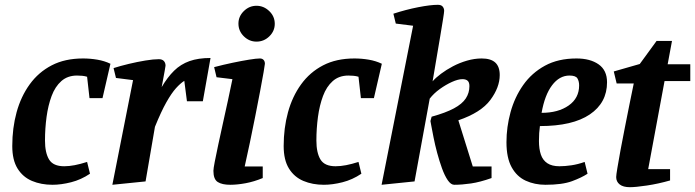

<svg xmlns="http://www.w3.org/2000/svg" viewBox="-20 -758 2889 798"><path d="M198 10Q151 10 113 -6Q75 -22 53 -57.5Q31 -93 31 -151Q31 -226 49 -291.5Q67 -357 103.5 -407.5Q140 -458 195 -486.5Q250 -515 325 -515Q355 -515 384.5 -510Q414 -505 439 -493L406 -350H352L342 -439Q332 -442 321.5 -443Q311 -444 300 -444Q261 -444 235 -421Q209 -398 194.5 -359Q180 -320 173.5 -272Q167 -224 167 -174Q167 -123 184 -95Q201 -67 247 -67Q267 -67 290.5 -71.5Q314 -76 342 -85L354 -36Q317 -11 275.5 -0.5Q234 10 198 10Z M447 10 533 -425 462 -434 452 -475Q480 -484 515.5 -492.5Q551 -501 584.5 -506.5Q618 -512 640 -512Q654 -512 661 -504.5Q668 -497 668 -485Q668 -482 664.5 -463.5Q661 -445 657.5 -425.5Q654 -406 652 -396Q676 -437 703.5 -464Q731 -491 767.5 -504Q804 -517 855 -517L823 -337H757L746 -422Q730 -412 711.5 -391.5Q693 -371 671.5 -333Q650 -295 624 -231L585 -4Z M937 10Q903 10 885 -1.5Q867 -13 867 -48Q867 -57 872.5 -85.5Q878 -114 887 -156Q896 -198 906.5 -245.5Q917 -293 927.5 -341Q938 -389 946 -429L880 -437L870 -479Q908 -489 946 -497Q984 -505 1015 -510Q1046 -515 1060 -515Q1070 -515 1075.5 -509Q1081 -503 1081 -493Q1081 -489 1075.5 -457.5Q1070 -426 1061 -378.5Q1052 -331 1041 -275.5Q1030 -220 1018.5 -165Q1007 -110 997 -66H1072V-18Q1036 -3 1001 3.5Q966 10 937 10ZM1046 -585Q1016 -585 993.5 -607Q971 -629 971 -660Q971 -690 993.5 -712Q1016 -734 1046 -734Q1076 -734 1099 -712Q1122 -690 1122 -659Q1122 -629 1099.5 -607Q1077 -585 1046 -585Z M1326 10Q1279 10 1241 -6Q1203 -22 1181 -57.5Q1159 -93 1159 -151Q1159 -226 1177 -291.5Q1195 -357 1231.5 -407.5Q1268 -458 1323 -486.5Q1378 -515 1453 -515Q1483 -515 1512.5 -510Q1542 -505 1567 -493L1534 -350H1480L1470 -439Q1460 -442 1449.5 -443Q1439 -444 1428 -444Q1389 -444 1363 -421Q1337 -398 1322.5 -359Q1308 -320 1301.5 -272Q1295 -224 1295 -174Q1295 -123 1312 -95Q1329 -67 1375 -67Q1395 -67 1418.5 -71.5Q1442 -76 1470 -85L1482 -36Q1445 -11 1403.5 -0.5Q1362 10 1326 10Z M1566 10 1697 -651 1625 -660 1615 -701Q1667 -718 1718 -728Q1769 -738 1800 -738Q1814 -738 1820 -730.5Q1826 -723 1826 -713Q1826 -707 1821.5 -679Q1817 -651 1810 -609Q1803 -567 1794.5 -517.5Q1786 -468 1778 -420Q1791 -435 1813 -451.5Q1835 -468 1862.5 -482.5Q1890 -497 1921 -506Q1952 -515 1982 -515Q2020 -515 2038.5 -498Q2057 -481 2057 -446Q2057 -395 2018 -342.5Q1979 -290 1885 -258L1945 -66H2023V-18Q1975 -1 1937.5 4.5Q1900 10 1868 10Q1854 10 1841 -9Q1828 -28 1817 -58.5Q1806 -89 1797 -122.5Q1788 -156 1782 -186.5Q1776 -217 1772.5 -236Q1769 -255 1769 -255L1774 -273Q1832 -289 1866.5 -307.5Q1901 -326 1916 -349Q1931 -372 1931 -400Q1931 -416 1923.5 -422.5Q1916 -429 1902 -429Q1884 -429 1858.5 -417.5Q1833 -406 1808 -388Q1783 -370 1766 -348L1703 -4Z M2247 10Q2202 10 2165 -7Q2128 -24 2106.5 -63Q2085 -102 2085 -167Q2085 -230 2102 -292Q2119 -354 2154.5 -404.5Q2190 -455 2245 -485Q2300 -515 2376 -515Q2433 -515 2468 -490.5Q2503 -466 2503 -416Q2503 -331 2431.5 -282.5Q2360 -234 2224 -234Q2222 -217 2221 -204.5Q2220 -192 2220 -172Q2220 -139 2228 -115.5Q2236 -92 2255 -79.5Q2274 -67 2305 -67Q2328 -67 2355 -71Q2382 -75 2410 -85L2422 -36Q2398 -20 2357.5 -5Q2317 10 2247 10ZM2231 -289Q2300 -289 2343.5 -319.5Q2387 -350 2387 -403Q2387 -420 2380 -432Q2373 -444 2347 -444Q2305 -444 2274.5 -403.5Q2244 -363 2231 -289Z M2598 20Q2570 20 2555.5 8.5Q2541 -3 2541 -22Q2541 -30 2546 -60Q2551 -90 2559 -134Q2567 -178 2577 -227.5Q2587 -277 2596.5 -325.5Q2606 -374 2614 -411H2543L2531 -461L2639 -492L2709 -588H2773L2755 -491H2849V-421H2742L2674 -55H2765V-8Q2716 6 2669 13Q2622 20 2598 20Z"/></svg>

Font: Manuale
Style: Bold Italic
Weight: 700
Italic angle: -11°
Version: Version 1.002